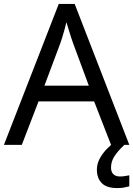

<svg xmlns="http://www.w3.org/2000/svg" viewBox="-20 -737 679 977"><path d="M545 0 459 -221H176L91 0H0L279 -717H360L638 0ZM352 -517Q349 -525 342 -546Q335 -567 328.5 -589.5Q322 -612 318 -624Q313 -604 307.5 -583.5Q302 -563 296.5 -546Q291 -529 287 -517L206 -301H432ZM545 116Q545 138 557 149.5Q569 161 590 161Q607 161 618.5 158.5Q630 156 638 155V211Q624 215 610 217.5Q596 220 576 220Q523 220 498 195Q473 170 473 126Q473 97 487.5 70Q502 43 523.5 21Q545 -1 565 -15L613 0Q579 32 562 58.5Q545 85 545 116Z"/></svg>

Font: Noto Sans Oriya
Style: Regular
Weight: 400
Designer: Amélie Bonet and Sol Matas
Foundry: Google LLC
Version: Version 2.006